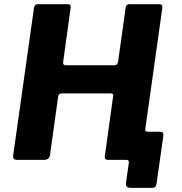

<svg xmlns="http://www.w3.org/2000/svg" viewBox="-20 -762 866 915"><path d="M603.6 133.4Q577.2 133.4 580.3 110.2L594.1 12.7Q595.5 0 582.4 0H521.2L672.2 -146.8Q670.8 -134.1 683.9 -134.1H744.7Q760.8 -134.1 758.4 -114.8L726.1 112.8Q725.1 123.5 719.9 128.5Q714.7 133.4 701.9 133.4ZM508.5 -316.8H273.2Q260.8 -316.8 257.4 -304.1L218.4 -23Q215.2 0 189.1 0H62.4Q49.5 0 45.6 -5.1Q41.7 -10.3 42.7 -21L141.8 -723Q144.2 -742 160.1 -742H303.5Q319.5 -742 316.5 -723.9L281.1 -467.4Q280.1 -458.6 283.3 -454.7Q286.6 -450.9 293.8 -450.9H525Q540.4 -450.9 542.8 -467.7L578.6 -724.7Q581 -742 595.8 -742H739.6Q756.3 -742 753.3 -722.4L654.4 -19Q652 0 636.1 0H496.5Q477 0 479.4 -16.4L519.2 -304.4Q520.9 -309.8 518.1 -313.3Q515.3 -316.8 508.5 -316.8Z"/></svg>

Font: Libre Franklin Thin
Style: Italic
Weight: 100
Italic angle: -8°
Designer: Pablo Impallari, Rodrigo Fuenzalida, Nhung Nguyen
Foundry: Impallari Type
Version: Version 3.000